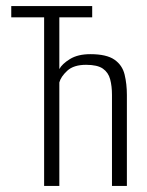

<svg xmlns="http://www.w3.org/2000/svg" viewBox="-20 -611 482 631"><path d="M125 0V-554H17V-591H283V-554H175V-384Q184 -401 210 -417Q236 -433 277 -433Q330 -433 356 -415Q382 -397 389.5 -366Q397 -335 397 -299V0H348V-299Q348 -328 342 -350.5Q336 -373 318 -385.5Q300 -398 263 -398Q222 -398 201 -378.5Q180 -359 175 -340V0Z"/></svg>

Font: Alumni Sans Light
Style: Regular
Weight: 300
Version: Version 1.018